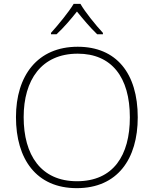

<svg xmlns="http://www.w3.org/2000/svg" viewBox="-20 -968 799 998"><path d="M398 -948H363C338 -906 282 -838 245 -797V-790H274C311 -824 351 -871 380 -908C410 -871 449 -824 485 -790H515V-797C477 -838 422 -906 398 -948ZM696 -358C696 -588 584 -725 384 -725C175 -725 63 -575 63 -359C63 -142 168 10 379 10C591 10 696 -142 696 -358ZM103 -359C103 -552 195 -689 384 -689C560 -689 655 -567 655 -358C655 -160 569 -26 380 -26C192 -26 103 -163 103 -359Z"/></svg>

Font: Noto Sans Thai Looped ExtraLight
Style: Regular
Weight: 200
Designer: Sasikarn Vongin, Ben Mitchell
Foundry: The Fontpad Ltd
Version: Version 1.001